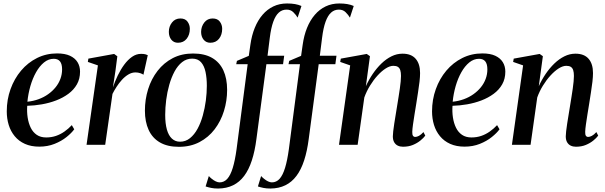

<svg xmlns="http://www.w3.org/2000/svg" viewBox="-20 -835 3490 1107"><path d="M408 -89.5Q392.5 -68 363.5 -44.8Q334.5 -21.5 294.5 -5.5Q254.5 10.5 206.5 10.5Q159 10.5 123.5 -5.5Q88 -21.5 64.8 -49.8Q41.5 -78 30.2 -114.8Q19 -151.5 19 -193Q19 -261 40.8 -321.2Q62.5 -381.5 101.5 -427.8Q140.5 -474 193.5 -500.5Q246.5 -527 309 -527Q354.5 -527 383.5 -513.5Q412.5 -500 427 -476.5Q441.5 -453 441.5 -422Q441.5 -380.5 423.5 -348.8Q405.5 -317 374.2 -294Q343 -271 303.8 -256Q264.5 -241 221.5 -233.5Q178.5 -226 137 -225Q134.5 -190 139.5 -157.2Q144.5 -124.5 157.2 -98.5Q170 -72.5 192 -57.5Q214 -42.5 246.5 -42.5Q276.5 -42.5 302.8 -51.5Q329 -60.5 352 -76.8Q375 -93 394 -113.5ZM290 -496Q259.5 -496 233.8 -475Q208 -454 188 -418.5Q168 -383 155.2 -338.8Q142.5 -294.5 138 -248.5Q172 -252 202.2 -263Q232.5 -274 257.5 -291.8Q282.5 -309.5 300.5 -331.8Q318.5 -354 328.2 -380.2Q338 -406.5 338 -435Q338 -466 326 -481Q314 -496 290 -496Z M479 0 544.5 -458 486.5 -478 489.5 -497 638 -524 656.5 -510.5 645.5 -425.5 631 -331Q642.5 -365.5 659 -399.8Q675.5 -434 696.2 -462.2Q717 -490.5 741.5 -507.5Q766 -524.5 793.5 -524.5Q808.5 -524.5 818 -522Q827.5 -519.5 832 -517L807 -404Q803 -408 789.5 -412.8Q776 -417.5 761 -417.5Q740 -417.5 720 -405.5Q700 -393.5 682.8 -374.5Q665.5 -355.5 651.8 -334Q638 -312.5 628.5 -293.5L586.5 0Z M1093 -526.5Q1159 -526.5 1202.5 -501.5Q1246 -476.5 1267.8 -429.5Q1289.5 -382.5 1289.5 -317Q1289.5 -254 1271.2 -195Q1253 -136 1217.5 -89.5Q1182 -43 1130.2 -15.8Q1078.5 11.5 1011.5 11.5Q945.5 11.5 902 -13.8Q858.5 -39 837 -86Q815.5 -133 815.5 -197Q815.5 -261.5 834 -320.8Q852.5 -380 888.5 -426.5Q924.5 -473 976 -499.8Q1027.5 -526.5 1093 -526.5ZM1088 -497Q1055.5 -497 1030 -476.8Q1004.5 -456.5 986.2 -422.5Q968 -388.5 956 -346.2Q944 -304 938.2 -259Q932.5 -214 932.5 -172.5Q932.5 -122.5 942.2 -88Q952 -53.5 971.2 -35.8Q990.5 -18 1018 -18Q1050 -18 1075.2 -38.2Q1100.5 -58.5 1119 -92.5Q1137.5 -126.5 1149.2 -168.8Q1161 -211 1166.8 -255.2Q1172.5 -299.5 1172.5 -340.5Q1172.5 -385 1165 -420.2Q1157.5 -455.5 1139.2 -476.2Q1121 -497 1088 -497ZM1006 -588.5Q982 -588.5 967.8 -606.2Q953.5 -624 953.5 -651.5Q953.5 -682.5 971.8 -705.5Q990 -728.5 1020 -728.5Q1048 -728.5 1061.2 -710.2Q1074.5 -692 1074.5 -669Q1074.5 -634.5 1056.2 -611.5Q1038 -588.5 1006 -588.5ZM1192.5 -588.5Q1168.5 -588.5 1154 -606.2Q1139.5 -624 1139.5 -651.5Q1140 -682.5 1158 -705.5Q1176 -728.5 1206 -728.5Q1234 -728.5 1247.5 -710.2Q1261 -692 1261 -669Q1261 -634.5 1242.8 -611.5Q1224.5 -588.5 1192.5 -588.5Z M1423.5 -576Q1431 -630.5 1448.8 -674.2Q1466.5 -718 1493.5 -749.5Q1520.5 -781 1556 -798Q1591.5 -815 1635 -815Q1660.5 -815 1680.8 -811.5Q1701 -808 1718 -800.5L1696 -733.5Q1686.5 -749.5 1671 -764.8Q1655.5 -780 1631.5 -779.5Q1606.5 -779.5 1587.5 -762.5Q1568.5 -745.5 1555.5 -709.5Q1542.5 -673.5 1535.5 -617L1522.5 -513.5H1618.5L1612 -465H1516L1458.5 -34Q1449.5 36.5 1432 90Q1414.5 143.5 1387.8 179.2Q1361 215 1323.8 233.2Q1286.5 251.5 1238 252Q1215 252 1197.8 248.5Q1180.5 245 1165.5 240L1184 180Q1190.5 187.5 1201.2 196.2Q1212 205 1224 210.8Q1236 216.5 1246 216.5Q1272 216.5 1290.5 196Q1309 175.5 1322 133Q1335 90.5 1344 25L1408 -465H1342L1346 -484L1414.5 -513Z M1725 -576Q1732.5 -630.5 1750.2 -674.2Q1768 -718 1795 -749.5Q1822 -781 1857.5 -798Q1893 -815 1936.5 -815Q1962 -815 1982.2 -811.5Q2002.5 -808 2019.5 -800.5L1997.5 -733.5Q1988 -749.5 1972.5 -764.8Q1957 -780 1933 -779.5Q1908 -779.5 1889 -762.5Q1870 -745.5 1857 -709.5Q1844 -673.5 1837 -617L1824 -513.5H1920L1913.5 -465H1817.5L1760 -34Q1751 36.5 1733.5 90Q1716 143.5 1689.2 179.2Q1662.5 215 1625.2 233.2Q1588 251.5 1539.5 252Q1516.5 252 1499.2 248.5Q1482 245 1467 240L1485.5 180Q1492 187.5 1502.8 196.2Q1513.5 205 1525.5 210.8Q1537.5 216.5 1547.5 216.5Q1573.5 216.5 1592 196Q1610.5 175.5 1623.5 133Q1636.5 90.5 1645.5 25L1709.5 -465H1643.5L1647.5 -484L1716 -513Z M2089.5 -338Q2106.5 -375.5 2129.2 -409Q2152 -442.5 2179.2 -468.8Q2206.5 -495 2237 -510.2Q2267.5 -525.5 2301 -525.5Q2351 -525.5 2376.5 -496.2Q2402 -467 2402 -414Q2402 -393 2398.8 -364.2Q2395.5 -335.5 2390.2 -302.5Q2385 -269.5 2380 -237Q2375 -207 2370 -175.5Q2365 -144 2361.2 -117.5Q2357.5 -91 2357 -75Q2356.5 -58.5 2361.2 -52Q2366 -45.5 2374 -45.5Q2383.5 -45.5 2395.5 -51.8Q2407.5 -58 2421.5 -73.5L2432 -53Q2422 -39.5 2404 -24.8Q2386 -10 2361 0.5Q2336 11 2303.5 11Q2287 11 2273.8 4.8Q2260.5 -1.5 2252.8 -14.8Q2245 -28 2245 -49Q2245 -59.5 2247.2 -78.8Q2249.5 -98 2253.2 -122.8Q2257 -147.5 2261.5 -174.2Q2266 -201 2270 -226.5Q2274 -251.5 2278 -276.2Q2282 -301 2285.2 -323.5Q2288.5 -346 2290.2 -364.8Q2292 -383.5 2292 -397Q2292 -417.5 2287.8 -430.5Q2283.5 -443.5 2274 -449.5Q2264.5 -455.5 2248 -455.5Q2228 -455.5 2204.2 -440.5Q2180.5 -425.5 2156.8 -399.5Q2133 -373.5 2113 -340.8Q2093 -308 2080.5 -273L2042 0H1934.5L1999 -458L1941.5 -478L1945 -497L2094.5 -524L2113 -511Z M2860 -89.5Q2844.5 -68 2815.5 -44.8Q2786.5 -21.5 2746.5 -5.5Q2706.5 10.5 2658.5 10.5Q2611 10.5 2575.5 -5.5Q2540 -21.5 2516.8 -49.8Q2493.5 -78 2482.2 -114.8Q2471 -151.5 2471 -193Q2471 -261 2492.8 -321.2Q2514.5 -381.5 2553.5 -427.8Q2592.5 -474 2645.5 -500.5Q2698.5 -527 2761 -527Q2806.5 -527 2835.5 -513.5Q2864.5 -500 2879 -476.5Q2893.5 -453 2893.5 -422Q2893.5 -380.5 2875.5 -348.8Q2857.5 -317 2826.2 -294Q2795 -271 2755.8 -256Q2716.5 -241 2673.5 -233.5Q2630.5 -226 2589 -225Q2586.5 -190 2591.5 -157.2Q2596.5 -124.5 2609.2 -98.5Q2622 -72.5 2644 -57.5Q2666 -42.5 2698.5 -42.5Q2728.5 -42.5 2754.8 -51.5Q2781 -60.5 2804 -76.8Q2827 -93 2846 -113.5ZM2742 -496Q2711.5 -496 2685.8 -475Q2660 -454 2640 -418.5Q2620 -383 2607.2 -338.8Q2594.5 -294.5 2590 -248.5Q2624 -252 2654.2 -263Q2684.5 -274 2709.5 -291.8Q2734.5 -309.5 2752.5 -331.8Q2770.5 -354 2780.2 -380.2Q2790 -406.5 2790 -435Q2790 -466 2778 -481Q2766 -496 2742 -496Z M3086.5 -338Q3103.5 -375.5 3126.2 -409Q3149 -442.5 3176.2 -468.8Q3203.5 -495 3234 -510.2Q3264.5 -525.5 3298 -525.5Q3348 -525.5 3373.5 -496.2Q3399 -467 3399 -414Q3399 -393 3395.8 -364.2Q3392.5 -335.5 3387.2 -302.5Q3382 -269.5 3377 -237Q3372 -207 3367 -175.5Q3362 -144 3358.2 -117.5Q3354.5 -91 3354 -75Q3353.5 -58.5 3358.2 -52Q3363 -45.5 3371 -45.5Q3380.5 -45.5 3392.5 -51.8Q3404.5 -58 3418.5 -73.5L3429 -53Q3419 -39.5 3401 -24.8Q3383 -10 3358 0.5Q3333 11 3300.5 11Q3284 11 3270.8 4.8Q3257.5 -1.5 3249.8 -14.8Q3242 -28 3242 -49Q3242 -59.5 3244.2 -78.8Q3246.5 -98 3250.2 -122.8Q3254 -147.5 3258.5 -174.2Q3263 -201 3267 -226.5Q3271 -251.5 3275 -276.2Q3279 -301 3282.2 -323.5Q3285.5 -346 3287.2 -364.8Q3289 -383.5 3289 -397Q3289 -417.5 3284.8 -430.5Q3280.5 -443.5 3271 -449.5Q3261.5 -455.5 3245 -455.5Q3225 -455.5 3201.2 -440.5Q3177.5 -425.5 3153.8 -399.5Q3130 -373.5 3110 -340.8Q3090 -308 3077.5 -273L3039 0H2931.5L2996 -458L2938.5 -478L2942 -497L3091.5 -524L3110 -511Z"/></svg>

Font: Merriweather 120pt Medium
Style: Italic
Weight: 500
Italic angle: -7.8°
Version: Version 2.101